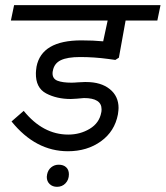

<svg xmlns="http://www.w3.org/2000/svg" viewBox="-20 -590 646 749"><path d="M186.2 -313.8Q185 -310 185 -303.8Q185 -282.5 204.4 -275Q223.8 -267.5 258.8 -267.5Q270 -267.5 283.8 -268.8Q297.5 -270 310 -270H316.2Q373.8 -270 408.1 -242.5Q442.5 -215 442.5 -168.8Q442.5 -161.2 440 -143.8Q427.5 -77.5 373.8 -38.8Q320 0 245 0Q118.8 0 25 -116.2L72.5 -157.5Q147.5 -65 246.2 -65Q292.5 -65 330 -87.5Q367.5 -110 375 -151.2Q376.2 -155 376.2 -163.8Q376.2 -207.5 307.5 -207.5L278.8 -205L256.2 -203.8Q201.2 -203.8 160 -225.6Q118.8 -247.5 120 -305Q120 -312.5 122.5 -330Q142.5 -432.5 297.5 -432.5Q343.8 -432.5 382.5 -428.8L400 -510H22.5L35 -570H606.2L593.8 -510H470L443.8 -365L430 -356.2L402.5 -360Q347.5 -367.5 292.5 -367.5Q242.5 -367.5 216.9 -355Q191.2 -342.5 186.2 -313.8ZM162.5 100 163.8 90Q167.5 72.5 180 62.5Q192.5 52.5 208.8 52.5Q227.5 52.5 238.1 62.5Q248.8 72.5 248.8 90Q248.8 111.2 235.6 125Q222.5 138.8 202.5 138.8Q185 138.8 173.8 128.1Q162.5 117.5 162.5 100Z"/></svg>

Font: Cambay
Style: Italic
Weight: 400
Italic angle: -11°
Designer: Pooja Saxena
Foundry: Pooja Saxena
Version: Version 1.019;PS 001.019;hotconv 1.0.70;makeotf.lib2.5.58329